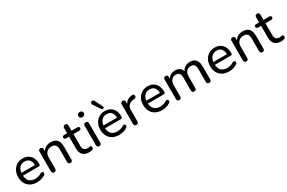

<svg xmlns="http://www.w3.org/2000/svg" viewBox="145 -2110 5178 3461"><g transform="rotate(-30 2733.5 -379.5)"><path d="M298 9Q219 9 162.5 -21.5Q106 -52 75 -108.5Q44 -165 44 -242Q44 -318 74.5 -375Q105 -432 158.5 -464Q212 -496 281 -496Q330 -496 369.5 -479.5Q409 -463 437 -432Q465 -401 479.5 -356.5Q494 -312 494 -256Q494 -240 484.5 -231.5Q475 -223 457 -223H115V-281H434L417 -267Q417 -319 401.5 -355.5Q386 -392 356.5 -411Q327 -430 283 -430Q235 -430 201 -407.5Q167 -385 149 -344.5Q131 -304 131 -251V-245Q131 -155 174 -109Q217 -63 298 -63Q330 -63 363.5 -71Q397 -79 428 -100Q443 -109 455.5 -108.5Q468 -108 476 -100.5Q484 -93 486 -82.5Q488 -72 483 -60Q478 -48 464 -39Q431 -16 385.5 -3.5Q340 9 298 9Z M652 7Q631 7 619 -5Q607 -17 607 -40V-448Q607 -471 619 -482.5Q631 -494 652 -494Q673 -494 684.5 -482.5Q696 -471 696 -448V-366L685 -381Q706 -438 753.5 -467Q801 -496 862 -496Q921 -496 959 -475Q997 -454 1016 -411Q1035 -368 1035 -302V-40Q1035 -17 1023.5 -5Q1012 7 990 7Q968 7 956 -5Q944 -17 944 -40V-297Q944 -362 919 -392Q894 -422 839 -422Q775 -422 736.5 -382.5Q698 -343 698 -276V-40Q698 7 652 7Z M1381 9Q1322 9 1282.5 -12Q1243 -33 1223.5 -73Q1204 -113 1204 -171V-417H1140Q1122 -417 1112 -426.5Q1102 -436 1102 -452Q1102 -469 1112 -478Q1122 -487 1140 -487H1204V-596Q1204 -619 1216 -630.5Q1228 -642 1250 -642Q1272 -642 1283.5 -630.5Q1295 -619 1295 -596V-487H1416Q1435 -487 1445 -478Q1455 -469 1455 -452Q1455 -436 1445 -426.5Q1435 -417 1416 -417H1295V-179Q1295 -124 1318 -96Q1341 -68 1394 -68Q1413 -68 1426 -71.5Q1439 -75 1449 -75Q1458 -76 1464.5 -69Q1471 -62 1471 -43Q1471 -29 1466.5 -17.5Q1462 -6 1449 -2Q1437 2 1417 5.5Q1397 9 1381 9Z M1590 5Q1569 5 1557 -8Q1545 -21 1545 -44V-443Q1545 -467 1557 -479.5Q1569 -492 1590 -492Q1612 -492 1624 -479.5Q1636 -467 1636 -443V-44Q1636 -21 1624.5 -8Q1613 5 1590 5ZM1590 -600Q1563 -600 1547.5 -614.5Q1532 -629 1532 -653Q1532 -679 1547.5 -692.5Q1563 -706 1590 -706Q1619 -706 1633.5 -692.5Q1648 -679 1648 -653Q1648 -629 1633.5 -614.5Q1619 -600 1590 -600Z M2007 9Q1928 9 1871.5 -21.5Q1815 -52 1784 -108.5Q1753 -165 1753 -242Q1753 -318 1783.5 -375Q1814 -432 1867.5 -464Q1921 -496 1990 -496Q2039 -496 2078.5 -479.5Q2118 -463 2146 -432Q2174 -401 2188.5 -356.5Q2203 -312 2203 -256Q2203 -240 2193.5 -231.5Q2184 -223 2166 -223H1824V-281H2143L2126 -267Q2126 -319 2110.5 -355.5Q2095 -392 2065.5 -411Q2036 -430 1992 -430Q1944 -430 1910 -407.5Q1876 -385 1858 -344.5Q1840 -304 1840 -251V-245Q1840 -155 1883 -109Q1926 -63 2007 -63Q2039 -63 2072.5 -71Q2106 -79 2137 -100Q2152 -109 2164.5 -108.5Q2177 -108 2185 -100.5Q2193 -93 2195 -82.5Q2197 -72 2192 -60Q2187 -48 2173 -39Q2140 -16 2094.5 -3.5Q2049 9 2007 9ZM1955 -557 1855 -709Q1846 -723 1848 -735Q1850 -747 1859 -755.5Q1868 -764 1880 -767Q1892 -770 1904 -765.5Q1916 -761 1924 -745L2005 -586Q2011 -573 2007.5 -563Q2004 -553 1994 -547.5Q1984 -542 1973 -544Q1962 -546 1955 -557Z M2363 7Q2340 7 2328 -5Q2316 -17 2316 -40V-448Q2316 -471 2328 -482.5Q2340 -494 2361 -494Q2382 -494 2393.5 -482.5Q2405 -471 2405 -448V-371H2395Q2411 -431 2455 -462Q2499 -493 2566 -497Q2582 -498 2592 -489.5Q2602 -481 2603 -461Q2604 -442 2594 -430.5Q2584 -419 2563 -417L2545 -416Q2479 -409 2443.5 -373Q2408 -337 2408 -274V-40Q2408 -17 2396.5 -5Q2385 7 2363 7Z M2899 9Q2820 9 2763.5 -21.5Q2707 -52 2676 -108.5Q2645 -165 2645 -242Q2645 -318 2675.5 -375Q2706 -432 2759.5 -464Q2813 -496 2882 -496Q2931 -496 2970.5 -479.5Q3010 -463 3038 -432Q3066 -401 3080.5 -356.5Q3095 -312 3095 -256Q3095 -240 3085.5 -231.5Q3076 -223 3058 -223H2716V-281H3035L3018 -267Q3018 -319 3002.5 -355.5Q2987 -392 2957.5 -411Q2928 -430 2884 -430Q2836 -430 2802 -407.5Q2768 -385 2750 -344.5Q2732 -304 2732 -251V-245Q2732 -155 2775 -109Q2818 -63 2899 -63Q2931 -63 2964.5 -71Q2998 -79 3029 -100Q3044 -109 3056.5 -108.5Q3069 -108 3077 -100.5Q3085 -93 3087 -82.5Q3089 -72 3084 -60Q3079 -48 3065 -39Q3032 -16 2986.5 -3.5Q2941 9 2899 9Z M3255 7Q3234 7 3222 -5Q3210 -17 3210 -40V-448Q3210 -471 3222 -482.5Q3234 -494 3255 -494Q3276 -494 3287.5 -482.5Q3299 -471 3299 -448V-363L3288 -381Q3307 -436 3349.5 -466Q3392 -496 3451 -496Q3513 -496 3551 -466.5Q3589 -437 3602 -377H3588Q3606 -432 3652.5 -464Q3699 -496 3761 -496Q3816 -496 3851.5 -474.5Q3887 -453 3905 -410.5Q3923 -368 3923 -302V-40Q3923 -17 3911 -5Q3899 7 3878 7Q3856 7 3844 -5Q3832 -17 3832 -40V-298Q3832 -362 3810 -392Q3788 -422 3736 -422Q3679 -422 3645.5 -382.5Q3612 -343 3612 -274V-40Q3612 -17 3600.5 -5Q3589 7 3567 7Q3545 7 3533 -5Q3521 -17 3521 -40V-298Q3521 -362 3499 -392Q3477 -422 3425 -422Q3368 -422 3334.5 -382.5Q3301 -343 3301 -274V-40Q3301 7 3255 7Z M4294 9Q4215 9 4158.5 -21.5Q4102 -52 4071 -108.5Q4040 -165 4040 -242Q4040 -318 4070.5 -375Q4101 -432 4154.5 -464Q4208 -496 4277 -496Q4326 -496 4365.5 -479.5Q4405 -463 4433 -432Q4461 -401 4475.5 -356.5Q4490 -312 4490 -256Q4490 -240 4480.5 -231.5Q4471 -223 4453 -223H4111V-281H4430L4413 -267Q4413 -319 4397.5 -355.5Q4382 -392 4352.5 -411Q4323 -430 4279 -430Q4231 -430 4197 -407.5Q4163 -385 4145 -344.5Q4127 -304 4127 -251V-245Q4127 -155 4170 -109Q4213 -63 4294 -63Q4326 -63 4359.5 -71Q4393 -79 4424 -100Q4439 -109 4451.5 -108.5Q4464 -108 4472 -100.5Q4480 -93 4482 -82.5Q4484 -72 4479 -60Q4474 -48 4460 -39Q4427 -16 4381.5 -3.5Q4336 9 4294 9Z M4648 7Q4627 7 4615 -5Q4603 -17 4603 -40V-448Q4603 -471 4615 -482.5Q4627 -494 4648 -494Q4669 -494 4680.5 -482.5Q4692 -471 4692 -448V-366L4681 -381Q4702 -438 4749.5 -467Q4797 -496 4858 -496Q4917 -496 4955 -475Q4993 -454 5012 -411Q5031 -368 5031 -302V-40Q5031 -17 5019.5 -5Q5008 7 4986 7Q4964 7 4952 -5Q4940 -17 4940 -40V-297Q4940 -362 4915 -392Q4890 -422 4835 -422Q4771 -422 4732.5 -382.5Q4694 -343 4694 -276V-40Q4694 7 4648 7Z M5377 9Q5318 9 5278.5 -12Q5239 -33 5219.5 -73Q5200 -113 5200 -171V-417H5136Q5118 -417 5108 -426.5Q5098 -436 5098 -452Q5098 -469 5108 -478Q5118 -487 5136 -487H5200V-596Q5200 -619 5212 -630.5Q5224 -642 5246 -642Q5268 -642 5279.5 -630.5Q5291 -619 5291 -596V-487H5412Q5431 -487 5441 -478Q5451 -469 5451 -452Q5451 -436 5441 -426.5Q5431 -417 5412 -417H5291V-179Q5291 -124 5314 -96Q5337 -68 5390 -68Q5409 -68 5422 -71.5Q5435 -75 5445 -75Q5454 -76 5460.5 -69Q5467 -62 5467 -43Q5467 -29 5462.5 -17.5Q5458 -6 5445 -2Q5433 2 5413 5.5Q5393 9 5377 9Z"/></g></svg>

Font: Nunito ExtraLight Medium
Style: Regular
Weight: 500
Version: Version 3.602